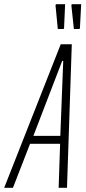

<svg xmlns="http://www.w3.org/2000/svg" viewBox="-59 -900 410 920"><path d="M-39 0 232 -688H285L262 0H222L229 -211H85L3 0ZM101 -249H230L244 -608H239ZM246 -761H218L207 -874L209 -880H253L248 -766ZM322 -761H295L283 -874L285 -880H330L324 -766Z"/></svg>

Font: Saira Ultra Condensed ExLight
Style: Italic
Weight: 200
Width: 1
Italic angle: -12°
Designer: Hector Gatti with collaboration of the Omnibus-Type team
Foundry: Omnibus-Type
Version: Version 1.001; ttfautohint (v1.8)